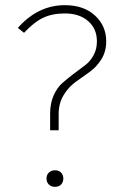

<svg xmlns="http://www.w3.org/2000/svg" viewBox="-20 -713 479 743"><path d="M169 -45Q178 -54 193 -54Q208 -54 216.5 -45Q225 -36 225 -22Q225 -8 216.5 1Q208 10 193 10Q178 10 169 1Q160 -8 160 -22Q160 -36 169 -45ZM231 -693Q304 -693 347.5 -653Q391 -613 391 -553Q391 -513 372 -483Q353 -453 326 -434Q299 -415 272 -395.5Q245 -376 226 -344.5Q207 -313 207 -271V-209H174V-274Q174 -313 187.5 -343.5Q201 -374 221 -391.5Q241 -409 264.5 -427Q288 -445 308 -459.5Q328 -474 341.5 -498Q355 -522 355 -553Q355 -602 321 -631.5Q287 -661 231 -661Q181 -661 145.5 -643.5Q110 -626 73 -586L49 -605Q127 -693 231 -693Z"/></svg>

Font: FiraSans
Style: Regular
Weight: 200
Designer: Carrois Corporate & Edenspiekermann AG
Foundry: Carrois Corporate GbR & Edenspiekermann AG
Version: Version 3.106;PS 003.106;hotconv 1.0.70;makeotf.lib2.5.58329